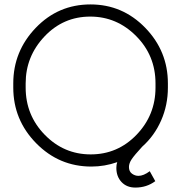

<svg xmlns="http://www.w3.org/2000/svg" viewBox="-20 -726 849 868"><path d="M739 -349V-330Q739 -251 708.5 -181.5Q678 -112 623 -63Q588 -25 575.5 -6.5Q563 12 563 29Q563 49 576.5 59Q590 69 606 69Q629 69 657 48L682 93Q643 122 592 122Q553 122 529.5 97Q506 72 506 33Q506 18 510 7Q453 27 393 27Q247 27 143.5 -78.5Q40 -184 40 -330V-349Q40 -494 141.5 -600Q243 -706 389 -706Q534 -706 636.5 -600.5Q739 -495 739 -349ZM96 -349V-330Q96 -205 182.5 -116.5Q269 -28 390 -28Q512 -28 597.5 -117Q683 -206 683 -330V-349Q683 -475 595.5 -563Q508 -651 388 -651Q266 -651 181 -561Q96 -471 96 -349Z"/></svg>

Font: Bellota
Style: Regular
Weight: 400
Designer: Kemie Guaida
Foundry: Kemie Guaida
Version: Version 1.000;PS 002.000;hotconv 1.0.70;makeotf.lib2.5.58329